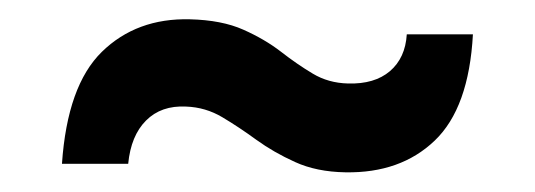

<svg xmlns="http://www.w3.org/2000/svg" viewBox="-20 -471 552 198"><path d="M336.2 -293.3Q306.4 -293.8 284.3 -303.9Q262.2 -313.9 244.4 -326.8Q226.6 -339.8 209.3 -350.1Q192 -360.4 171.9 -361.1Q146.2 -362.4 130.6 -346.7Q115 -331.1 112.2 -302.1H43.9Q49.4 -382.7 85.1 -417.6Q120.9 -452.5 175.8 -451.1Q208.7 -450.3 230.9 -440.4Q253 -430.6 269.7 -417.7Q286.4 -404.7 302.5 -395.1Q318.6 -385.4 338.9 -384.9Q366.2 -384.1 382.1 -397.6Q398 -411.2 399.5 -435.6H467.7Q463.6 -359.7 428.3 -326Q393.1 -292.3 336.2 -293.3Z"/></svg>

Font: Big Shoulders Stencil Thin
Style: Regular
Weight: 100
Designer: Patric King
Foundry: XO Type Co
Version: Version 2.001